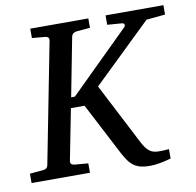

<svg xmlns="http://www.w3.org/2000/svg" viewBox="-93 -750 863 846"><g transform="rotate(-10 338.0 -327.5)"><path d="M607.9 -621.1 346.2 -368.2 484.9 -99.1Q494.1 -80.6 502.7 -69.1Q511.2 -57.6 520.5 -51Q529.8 -44.4 540.3 -42.2Q550.8 -40 564 -40Q573.2 -40 583.5 -40.5Q593.8 -41 606 -42V0Q582.5 6.8 557.1 11.5Q531.7 16.1 512.2 16.1Q490.2 16.1 473.9 12.7Q457.5 9.3 443.8 0.7Q430.2 -7.8 418.9 -22Q407.7 -36.1 396 -58.1L272.9 -294.9H211.9L167 -65.9Q165.5 -58.6 169.9 -53.2Q174.3 -47.9 187 -46.9L245.1 -42V0H-16.1V-42L42 -46.9Q63 -48.3 65.9 -65.9L170.9 -604Q172.4 -612.3 168.5 -617.7Q164.6 -623 151.9 -624L96.2 -628.9V-670.9H356V-628.9L296.9 -624Q287.1 -623 280.8 -618.4Q274.4 -613.8 272 -604L221.2 -341.8H237.8L503.9 -604Q510.3 -609.9 509 -616.5Q507.8 -623 497.1 -624L433.1 -628.9V-670.9H691.9V-628.9Z"/></g></svg>

Font: Charis SIL CyrE
Style: Italic
Weight: 400
Italic angle: -11°
Foundry: SIL International
Version: Version 5.000